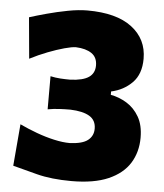

<svg xmlns="http://www.w3.org/2000/svg" viewBox="-56 -851 782 917"><g transform="rotate(5 335.0 -393.0)"><path d="M320.3 16.6Q224.6 16.6 153.8 -1.7Q83 -20 37.6 -32.2L54.7 -232.4Q93.8 -213.9 137 -198Q180.2 -182.1 221.7 -172.9Q263.2 -163.6 296.4 -163.6Q357.4 -166 383.5 -186.8Q409.7 -207.5 409.7 -242.2Q409.7 -282.7 377.9 -301.8Q346.2 -320.8 286.1 -322.8Q258.8 -322.8 231.9 -321.3Q205.1 -319.8 177.7 -314.9V-473.6Q201.7 -468.3 225.1 -466.8Q248.5 -465.3 272.5 -465.3Q333.5 -467.8 361.6 -487.1Q389.6 -506.3 389.6 -543.5Q389.6 -582.5 362.1 -601.3Q334.5 -620.1 287.1 -622.1Q268.1 -622.1 232.2 -612.3Q196.3 -602.5 153.3 -585.9Q110.4 -569.3 68.8 -547.9L50.8 -745.1Q84.5 -755.9 132.8 -769Q181.2 -782.2 232.7 -792Q284.2 -801.8 326.2 -801.8Q465.8 -801.8 539.6 -745.6Q613.3 -689.5 613.3 -595.2Q613.3 -521.5 572.5 -480.2Q531.7 -439 472.2 -426.3V-410.2Q512.7 -402.8 549.3 -380.4Q585.9 -357.9 608.9 -318.1Q631.8 -278.3 631.8 -218.3Q631.8 -149.4 598.9 -96.4Q565.9 -43.5 497.1 -13.4Q428.2 16.6 320.3 16.6Z"/></g></svg>

Font: Pinar DS4 ExtraBold
Style: Regular
Weight: 800
Designer: Amin Abedi
Version: Version 3.000